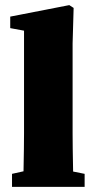

<svg xmlns="http://www.w3.org/2000/svg" viewBox="-20 -731 374 751"><path d="M266 -60 311 -51V0H27V-51L72 -61Q74 -161 74 -210V-611L20 -621V-666L251 -711L268 -700L264 -561V-210Q264 -160 266 -60Z"/></svg>

Font: TypoPRO Source Serif Pro
Style: Regular
Weight: 900
Designer: Frank Grießhammer
Foundry: Adobe Systems Incorporated
Version: Version 1.017;PS 1.0;hotconv 1.0.79;makeotf.lib2.5.61930